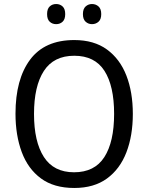

<svg xmlns="http://www.w3.org/2000/svg" viewBox="-20 -924 736 954"><path d="M640 -358Q640 -250 608 -167Q576 -84 511.5 -37Q447 10 349 10Q248 10 183.5 -37.5Q119 -85 88 -168.5Q57 -252 57 -359Q57 -530 129.5 -627.5Q202 -725 349 -725Q447 -725 511.5 -678Q576 -631 608 -548.5Q640 -466 640 -358ZM149 -358Q149 -220 198 -144Q247 -68 348 -68Q450 -68 498.5 -143.5Q547 -219 547 -358Q547 -497 499 -572Q451 -647 349 -647Q247 -647 198 -571.5Q149 -496 149 -358ZM214 -854Q214 -880 227 -892Q240 -904 259 -904Q278 -904 291 -892Q304 -880 304 -854Q304 -828 291 -816Q278 -804 259 -804Q240 -804 227 -816Q214 -828 214 -854ZM392 -854Q392 -880 405.5 -892Q419 -904 437 -904Q456 -904 469.5 -892Q483 -880 483 -854Q483 -828 469.5 -816Q456 -804 437 -804Q419 -804 405.5 -816Q392 -828 392 -854Z"/></svg>

Font: Noto Sans Sinhala UI SemiCondensed
Style: Regular
Weight: 400
Width: 4
Designer: Jelle Bosma - Monotype Design Team
Foundry: Monotype Imaging Inc.
Version: Version 2.006; ttfautohint (v1.8.4.7-5d5b)